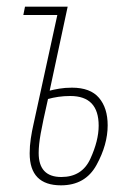

<svg xmlns="http://www.w3.org/2000/svg" viewBox="-20 -546 394 576"><path d="M163 10Q236 10 269.5 -51Q303 -112 303 -170Q303 -222 277 -252.5Q251 -283 196 -283Q175 -283 157.5 -280Q140 -277 129 -274L183 -526H55L50 -501H152L80 -171Q76 -154 72.5 -131Q69 -108 69 -86Q69 10 163 10ZM164 -15Q96 -15 96 -87Q96 -111 102 -145Q108 -179 124 -249Q138 -253 155 -255.5Q172 -258 191 -258Q276 -258 276 -169Q276 -124 251 -69.5Q226 -15 164 -15Z"/></svg>

Font: Noto Sans Display Condensed Thin
Style: Italic
Weight: 250
Width: 3
Italic angle: -12°
Designer: Monotype Design Team
Foundry: Monotype Imaging Inc.
Version: Version 1.900